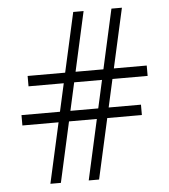

<svg xmlns="http://www.w3.org/2000/svg" viewBox="-50 -720 676 766"><g transform="rotate(-5 288.0 -337.5)"><path d="M316 0H274.5L424.5 -675H466.5ZM163 0H121L271.5 -675H313ZM508.5 -283V-241.5H30V-283ZM545 -436.5V-395H68V-436.5Z"/></g></svg>

Font: Newsreader 24pt Medium
Style: Regular
Weight: 500
Designer: Hugues Gentile
Foundry: Production Type
Version: Version 1.003